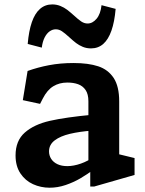

<svg xmlns="http://www.w3.org/2000/svg" viewBox="-20 -843 660 874"><path d="M390.8 -83.9 382.4 -97V-382.1Q382.4 -414.3 369.7 -433.1Q356.9 -451.9 335.6 -459.6Q314.2 -467.3 286.2 -467.2Q250.4 -467.2 222.7 -450.4Q195 -433.7 175.1 -394.9L162.4 -370.2L83.9 -387.1L105.6 -519.9Q152 -536.5 203.4 -546.3Q254.8 -556.1 314.6 -556.1Q382.1 -556.1 427.2 -541.2Q472.3 -526.2 497.5 -488Q522.6 -449.8 522.6 -381.3V-118.3L500.5 -145.9L592.5 -123.5V-46.6L409.1 6H390.8ZM50.8 -135.4Q50.8 -202.5 92.9 -239.5Q135.1 -276.6 207.2 -293Q279.4 -309.3 400.2 -320.6L399.5 -248.5Q342 -244.1 298.4 -233.8Q254.8 -223.5 229 -204Q203.2 -184.4 203.2 -153.8Q203.2 -135.2 213 -119.8Q222.9 -104.4 241.6 -95.6Q260.2 -86.8 286.4 -86.8Q315.3 -86.8 348.3 -98.4Q381.3 -110 410.6 -131.7V-74.5L408 -72.5Q377.3 -49.5 346.2 -31.3Q315.2 -13.2 278.9 -0.8Q242.6 11.5 205.9 11.5Q165.8 11.5 130.3 -4.6Q94.9 -20.7 72.8 -53.8Q50.8 -87 50.8 -135.4ZM295.5 -673.4Q275.2 -692 261.9 -700.8Q248.7 -709.6 233.7 -709.6Q219.1 -709.6 205.8 -700.2Q192.6 -690.9 183 -672Q173.5 -653 170.2 -626.2L106.1 -643Q111.1 -701.8 124.9 -742Q138.8 -782.2 162.1 -802.5Q185.5 -822.9 217.8 -822.9Q237.5 -822.9 254.8 -815.9Q272.1 -808.8 285.3 -798.8Q298.5 -788.8 316.6 -772.6Q336.6 -754 350.2 -745Q363.9 -736 378.9 -736Q401.3 -736 419.5 -757.5Q437.8 -779.1 442.2 -819.4L506.4 -802.6Q501.4 -743.8 487.3 -703.6Q473.2 -663.4 450.1 -643Q426.9 -622.7 394.2 -622.7Q374.1 -622.7 357 -629.7Q339.9 -636.8 326.5 -647Q313 -657.3 295.5 -673.4Z"/></svg>

Font: Monaspace Xenon Var
Style: Regular
Weight: 400
Designer: Riley Cran and the Lettermatic Team
Version: Version 1.000 (Monaspace Xenon Var)